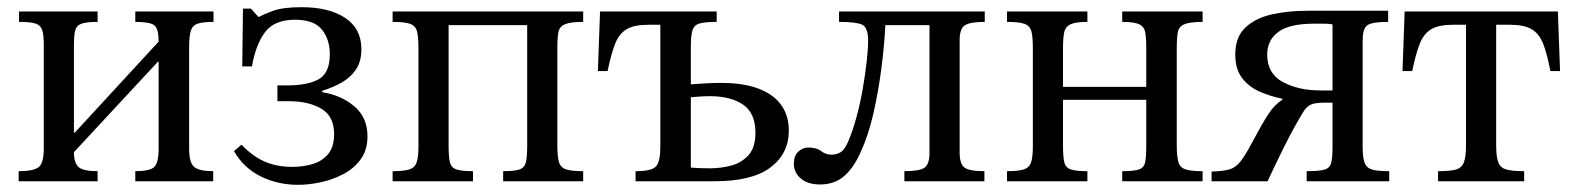

<svg xmlns="http://www.w3.org/2000/svg" viewBox="-20 -505 4375 535"><path d="M252 0H32V-28Q74 -28 88 -39.5Q102 -51 102 -91V-381Q102 -408 97.5 -421.5Q93 -435 78.5 -439.5Q64 -444 33 -444V-473H252V-444Q223 -444 208.5 -439.5Q194 -435 190 -421.5Q186 -408 186 -379V-135H188L422 -389Q422 -425 410 -434.5Q398 -444 357 -444V-473H575V-444Q547 -444 532 -439.5Q517 -435 512 -420Q507 -405 507 -374V-91Q507 -51 521.5 -39.5Q536 -28 574 -28V0H357V-28Q397 -28 409.5 -39.5Q422 -51 422 -91V-333H420L186 -81Q186 -51 199 -39.5Q212 -28 252 -28Z M811 10Q753 10 705.5 -14Q658 -38 632 -84L653 -102Q683 -70 717 -55Q751 -40 794 -40Q825 -40 851.5 -48Q878 -56 894.5 -76Q911 -96 911 -131Q911 -181 875.5 -202Q840 -223 785 -223H753V-267H779Q838 -267 868.5 -284.5Q899 -302 899 -354Q899 -395 877 -422.5Q855 -450 802 -450Q745 -450 719 -416Q693 -382 682 -320H655L657 -481H679L700 -458H702Q712 -464 740 -474.5Q768 -485 820 -485Q897 -485 942 -455Q987 -425 987 -368Q987 -334 972 -311.5Q957 -289 932 -275Q907 -261 878 -252V-248Q930 -240 967 -209Q1004 -178 1004 -125Q1004 -87 985 -61Q966 -35 936 -19.5Q906 -4 873 3Q840 10 811 10Z M1298 0H1074V-28Q1106 -28 1121 -33Q1136 -38 1141 -52.5Q1146 -67 1146 -97V-371Q1146 -402 1142 -417.5Q1138 -433 1123 -438.5Q1108 -444 1074 -444V-473H1605V-444Q1570 -444 1554.5 -437.5Q1539 -431 1536 -415.5Q1533 -400 1533 -371V-100Q1533 -69 1537.5 -53.5Q1542 -38 1557.5 -33Q1573 -28 1605 -28V0H1382V-28Q1414 -28 1428 -33Q1442 -38 1445.5 -53.5Q1449 -69 1449 -100V-435H1230V-100Q1230 -69 1233.5 -53.5Q1237 -38 1251.5 -33Q1266 -28 1298 -28Z M1972 0H1751V-28Q1797 -28 1808.5 -42Q1820 -56 1820 -96V-436H1786Q1747 -436 1726 -423.5Q1705 -411 1694 -383Q1683 -355 1673 -307H1646L1652 -473H1977V-444Q1944 -444 1929 -439.5Q1914 -435 1909.5 -420.5Q1905 -406 1905 -376V-270Q1921 -271 1942 -272.5Q1963 -274 1988 -274Q2053 -274 2095 -257.5Q2137 -241 2157.5 -211.5Q2178 -182 2178 -141Q2178 -77 2127 -38.5Q2076 0 1972 0ZM1958 -36Q1988 -36 2017 -43.5Q2046 -51 2065.5 -72.5Q2085 -94 2085 -135Q2085 -190 2050.5 -213.5Q2016 -237 1958 -237Q1943 -237 1929.5 -236Q1916 -235 1905 -234V-38Q1919 -37 1931 -36.5Q1943 -36 1958 -36Z M2265 9Q2231 9 2211.5 -7.5Q2192 -24 2192 -49Q2192 -71 2204.5 -82.5Q2217 -94 2232 -94Q2255 -94 2268 -84Q2281 -74 2297 -74Q2311 -74 2322.5 -81Q2334 -88 2344 -112Q2356 -140 2366.5 -178.5Q2377 -217 2384 -257.5Q2391 -298 2395 -333.5Q2399 -369 2399 -391Q2399 -429 2382 -436.5Q2365 -444 2318 -444V-473H2724V-444Q2683 -444 2668.5 -434.5Q2654 -425 2654 -393V-80Q2654 -49 2667 -38.5Q2680 -28 2723 -28V0H2500V-28Q2543 -28 2556.5 -38Q2570 -48 2570 -79V-435H2447Q2444 -375 2435.5 -311Q2427 -247 2413.5 -188Q2400 -129 2379 -83Q2360 -39 2333 -15Q2306 9 2265 9Z M3010 0H2786V-28Q2818 -28 2833 -33Q2848 -38 2853 -52.5Q2858 -67 2858 -97V-371Q2858 -402 2854 -417.5Q2850 -433 2835 -438.5Q2820 -444 2786 -444V-473H3010V-444Q2978 -444 2963.5 -437.5Q2949 -431 2945.5 -415.5Q2942 -400 2942 -371V-263H3174V-371Q3174 -400 3171 -415.5Q3168 -431 3154 -437.5Q3140 -444 3107 -444V-473H3331V-444Q3296 -444 3280.5 -437.5Q3265 -431 3262 -415.5Q3259 -400 3259 -371V-100Q3259 -69 3263.5 -53.5Q3268 -38 3283.5 -33Q3299 -28 3331 -28V0H3107V-28Q3140 -28 3154 -33Q3168 -38 3171 -53.5Q3174 -69 3174 -100V-227H2942V-100Q2942 -69 2945.5 -53.5Q2949 -38 2963.5 -33Q2978 -28 3010 -28Z M3512 0H3356V-27Q3389 -28 3406 -33Q3423 -38 3436.5 -55Q3450 -72 3469 -108Q3496 -159 3513.5 -186Q3531 -213 3553 -227V-230Q3522 -236 3491.5 -249Q3461 -262 3441.5 -287Q3422 -312 3422 -353Q3422 -402 3450.5 -428.5Q3479 -455 3524.5 -465Q3570 -475 3622 -475H3848V-444Q3804 -444 3790.5 -435Q3777 -426 3777 -392V-94Q3777 -64 3783 -50Q3789 -36 3805 -32Q3821 -28 3851 -28V0H3621V-28Q3654 -28 3669.5 -32Q3685 -36 3689 -50.5Q3693 -65 3693 -94V-219H3673Q3649 -219 3636.5 -215Q3624 -211 3614 -197Q3608 -188 3591.5 -159Q3575 -130 3554.5 -88.5Q3534 -47 3512 0ZM3659 -253H3693V-437Q3684 -439 3669.5 -439Q3655 -439 3641 -439Q3573 -439 3542 -416Q3511 -393 3511 -353Q3511 -300 3554.5 -276.5Q3598 -253 3659 -253Z M4227 0H3987V-28Q4020 -28 4036.5 -32.5Q4053 -37 4059 -52.5Q4065 -68 4065 -100V-436H4028Q3989 -436 3968 -423.5Q3947 -411 3936 -383Q3925 -355 3915 -307H3888L3894 -473H4321L4327 -307H4300Q4291 -355 4280 -383Q4269 -411 4248 -423.5Q4227 -436 4188 -436H4149V-100Q4149 -68 4155 -52.5Q4161 -37 4178 -32.5Q4195 -28 4227 -28Z"/></svg>

Font: STIX Two Text
Style: Regular
Weight: 400
Designer: Ross Mills, John Hudson & Paul Hanslow, Tiro Typeworks Ltd; with prior portions MicroPress Inc., and Coen Hoffman.
Foundry: Tiro Typeworks Ltd
Version: Version 2.13 b171